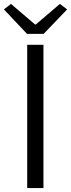

<svg xmlns="http://www.w3.org/2000/svg" viewBox="-37 -961 363 981"><path d="M102 -732H185V0H102ZM-17 -913 19 -941 142 -836H146L269 -941L306 -913L186 -788H101Z"/></svg>

Font: Source Han Sans CN Normal
Style: Regular
Weight: 350
Designer: Ryoko NISHIZUKA 西塚涼子 (kana, bopomofo & ideographs); Paul D. Hunt (Latin, Greek & Cyrillic); Sandoll Communications 산돌커뮤니
Foundry: Adobe
Version: Version 2.004;hotconv 1.0.118;makeotfexe 2.5.65603